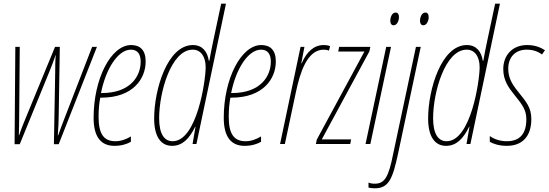

<svg xmlns="http://www.w3.org/2000/svg" viewBox="-20 -780 2972 1040"><path d="M59 1H87L247 -391C260 -423 271 -451 281 -481H282C279 -450 279 -416 279 -390L272 1H298L505 -526H479L334 -151C319 -112 306 -78 295 -47H293C296 -81 298 -130 298 -156L304 -526H278L128 -162C113 -125 93 -78 84 -48H82C83 -83 84 -118 84 -157L87 -526H63Z M600 10C639 10 668 0 689 -12V-41C664 -26 636 -15 605 -15C542 -15 514 -55 514 -147C514 -186 517 -220 523 -251H529C701 -251 769 -354 769 -447C769 -511 737 -536 690 -536C582 -536 487 -355 487 -142C487 -38 527 10 600 10ZM532 -276H527C553 -407 619 -511 689 -511C725 -511 742 -487 742 -446C742 -366 685 -276 532 -276Z M912 10C969 10 1006 -30 1037 -93H1039L1023 0H1044L1204 -760H1178L1135 -558C1127 -522 1120 -483 1114 -451H1111C1104 -499 1077 -536 1025 -536C886 -536 815 -294 815 -138C815 -42 850 10 912 10ZM915 -15C872 -15 842 -51 842 -140C842 -280 907 -511 1024 -511C1068 -511 1094 -473 1094 -416C1094 -344 1047 -15 915 -15Z M1305 10C1344 10 1373 0 1394 -12V-41C1369 -26 1341 -15 1310 -15C1247 -15 1219 -55 1219 -147C1219 -186 1222 -220 1228 -251H1234C1406 -251 1474 -354 1474 -447C1474 -511 1442 -536 1395 -536C1287 -536 1192 -355 1192 -142C1192 -38 1232 10 1305 10ZM1237 -276H1232C1258 -407 1324 -511 1394 -511C1430 -511 1447 -487 1447 -446C1447 -366 1390 -276 1237 -276Z M1497 0H1523L1583 -282C1604 -381 1642 -511 1733 -511C1745 -511 1755 -509 1762 -506L1768 -530C1761 -533 1749 -536 1733 -536C1680 -536 1640 -498 1614 -437H1612L1629 -526H1608Z M1691 0H1877L1882 -25H1723L1981 -502L1986 -526H1817L1812 -501H1954L1696 -24Z M2112 -643C2132 -643 2141 -670 2141 -687C2141 -704 2134 -712 2123 -712C2103 -712 2094 -686 2094 -667C2094 -652 2101 -643 2112 -643ZM1960 0H1986L2098 -526H2072Z M2273 -643C2293 -643 2302 -670 2302 -687C2302 -704 2295 -712 2284 -712C2264 -712 2255 -686 2255 -667C2255 -652 2262 -643 2273 -643ZM2010 240C2086 240 2107 188 2136 53L2259 -526H2233L2110 52C2085 179 2064 215 2010 215C1995 215 1986 213 1976 209V236C1983 238 1995 240 2010 240Z M2396 10C2453 10 2490 -30 2521 -93H2523L2507 0H2528L2688 -760H2662L2619 -558C2611 -522 2604 -483 2598 -451H2595C2588 -499 2561 -536 2509 -536C2370 -536 2299 -294 2299 -138C2299 -42 2334 10 2396 10ZM2399 -15C2356 -15 2326 -51 2326 -140C2326 -280 2391 -511 2508 -511C2552 -511 2578 -473 2578 -416C2578 -344 2531 -15 2399 -15Z M2725 10C2808 10 2858 -40 2858 -135C2858 -197 2831 -228 2786 -284C2751 -327 2733 -361 2733 -408C2733 -470 2771 -511 2833 -511C2874 -511 2899 -497 2916 -485L2932 -508C2911 -521 2882 -536 2835 -536C2754 -536 2706 -479 2706 -406C2706 -344 2735 -305 2768 -264C2810 -212 2831 -184 2831 -134C2831 -58 2798 -15 2725 -15C2685 -15 2652 -29 2633 -43V-12C2649 -2 2682 10 2725 10Z"/></svg>

Font: Noto Sans ExtraCondensed Thin
Style: Italic
Weight: 100
Width: 2
Italic angle: -12°
Designer: Monotype Design Team
Foundry: Monotype Imaging Inc.
Version: Version 2.013